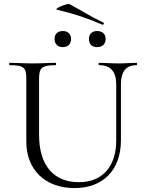

<svg xmlns="http://www.w3.org/2000/svg" viewBox="-20 -945 738 978"><path d="M572 -515V-230C572 -97 502 -17 382 -17C254 -17 179 -101 179 -259V-542C179 -599 191 -613 263 -613C267 -613 267 -625 263 -625C233 -625 192 -622 146 -622C101 -622 61 -625 29 -625C26 -625 26 -613 29 -613C101 -613 114 -601 114 -544V-224C114 -79 211 13 360 13C502 13 596 -76 596 -231V-515C596 -581 622 -613 676 -613C679 -613 679 -625 676 -625C649 -625 617 -622 585 -622C546 -622 515 -625 485 -625C481 -625 481 -613 485 -613C543 -613 572 -581 572 -515ZM502 -819C507 -817 512 -828 507 -830C440 -861 389 -895 334 -924C325 -930 253 -900 269 -896C362 -874 431 -850 502 -819ZM300 -705C325 -705 342 -720 342 -747C342 -771 326 -787 300 -787C274 -787 258 -772 258 -747C258 -721 273 -705 300 -705ZM475 -705C501 -705 518 -720 518 -747C518 -771 502 -787 475 -787C449 -787 433 -772 433 -747C433 -720 448 -705 475 -705Z"/></svg>

Font: Cormorant Garamond
Style: Regular
Weight: 400
Designer: Christian Thalmann (Catharsis Fonts)
Foundry: Catharsis Fonts
Version: Version 4.002;Glyphs 3.4 (3410)